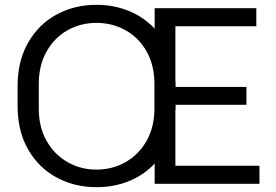

<svg xmlns="http://www.w3.org/2000/svg" viewBox="-20 -773 1144 797"><path d="M1057 -85V-10H622V-94Q577 -46 515 -21Q453 4 381 4H380Q290 4 215.5 -36Q141 -76 97 -152Q53 -228 53 -333V-416Q53 -520 97 -596.5Q141 -673 215.5 -713Q290 -753 380 -753H381Q453 -753 515 -727.5Q577 -702 622 -654V-739H1044V-664H708V-438Q709 -430 709 -416V-412H1003V-338H709V-333Q709 -318 708 -311V-85ZM381 -678H380Q315 -678 260.5 -647.5Q206 -617 173.5 -559.5Q141 -502 141 -425V-322Q141 -245 173.5 -188Q206 -131 260.5 -100Q315 -69 380 -69H381Q446 -69 501 -100Q556 -131 588.5 -188.5Q621 -246 621 -322V-425Q621 -502 588.5 -559.5Q556 -617 501 -647.5Q446 -678 381 -678Z"/></svg>

Font: Kakao Big Sans
Style: Regular
Weight: 400
Designer: Park Young-rak; Lee Sang-min; Kim Jung-jin; Min Bon; Park Min-gyu;
Foundry: Kakao Corporation
Version: Version 2.003